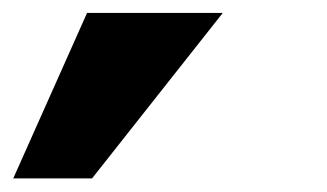

<svg xmlns="http://www.w3.org/2000/svg" viewBox="-98 -112 494 290"><path d="M-78 157.5 33.5 -92.5H238.5L41 157.5Z"/></svg>

Font: Anybody ExtraExpanded ExtraBold
Style: Italic
Weight: 800
Width: 8
Italic angle: -10°
Designer: Tyler Finck
Foundry: Etcetera Type Company
Version: Version 1.010; ttfautohint (v1.8.3) -l 8 -r 50 -G 200 -x 14 